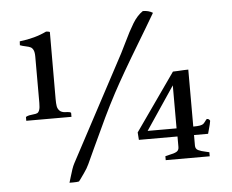

<svg xmlns="http://www.w3.org/2000/svg" viewBox="-52 -749 1028 849"><g transform="rotate(-5 462.5 -324.0)"><path d="M222.7 39.6Q229 19 230.5 13.7Q236.3 -6.3 241 -19.8Q245.6 -33.2 251.5 -44.4L500 -510.3Q511.7 -532.7 521.5 -553.7Q546.4 -606 566.2 -638.4Q585.9 -670.9 611.8 -688.5Q637.2 -688.5 655.8 -676.8L617.7 -612.3L579.6 -548.8Q500 -417 457.5 -337.4Q430.2 -286.1 405.3 -234.1Q380.4 -182.1 344.2 -103.5L312.5 -34.7Q304.2 -16.6 290.3 2.7Q276.4 22 273.9 25.9L265.1 37.6Q256.3 39.6 238.8 39.6ZM232.4 -272.9Q234.4 -272.9 240.2 -272.7Q246.1 -272.5 250.7 -271.2Q255.4 -270 256.8 -267.6V-250H56.2V-267.1Q64 -271.5 71.3 -272.9Q78.6 -274.4 88.9 -275.4Q101.1 -276.4 107.2 -279.3Q113.3 -282.2 116.9 -292.2Q120.6 -302.2 120.6 -323.7V-529.3Q120.6 -548.3 116 -558.1Q111.3 -567.9 104.2 -571.5Q97.2 -575.2 83 -578.1Q67.9 -581.1 57.1 -585.4L58.1 -602.5Q126.5 -610.4 177.7 -635.3Q186.5 -635.3 194.3 -632.3L193.8 -334.5Q193.8 -314.5 195.8 -302.7Q197.8 -291 206.1 -282.5Q214.4 -273.9 232.4 -272.9ZM789.6 -75.7Q789.6 -61 801.8 -54.9Q814 -48.8 835.9 -44.4Q846.7 -42.5 850.6 -41V-22.9H655.3V-40.5Q658.2 -41.5 673.3 -44.9Q694.3 -48.8 705.3 -54.9Q716.3 -61 716.3 -75.7V-122.6H544.9L542.5 -155.8L721.2 -410.2Q735.8 -411.1 743.2 -411.1Q774.4 -413.1 789.6 -413.1V-160.2Q809.1 -160.2 819.1 -162.1Q829.1 -164.1 833.5 -167.2Q837.9 -170.4 842.8 -177.2Q848.6 -185.5 852.1 -188.5Q862.3 -188.5 866.2 -179.2Q864.3 -166 857.4 -142.1Q854 -130.9 852.1 -122.6H789.6ZM715.3 -349.6 586.9 -158.7H715.3Z"/></g></svg>

Font: Radley
Style: Regular
Weight: 400
Designer: Vernon Adams
Foundry: Vernon Adams
Version: Version 1.003; ttfautohint (v1.6)